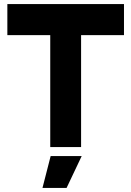

<svg xmlns="http://www.w3.org/2000/svg" viewBox="-20 -720 642 940"><path d="M188 200H306L380 44H228ZM16 -700V-548H226V0H377V-548H587V-700Z"/></svg>

Font: Unageo
Style: ExtraBold
Weight: 800
Designer: Richard Sepsi
Foundry: Richard Sepsi
Version: Version 2.000